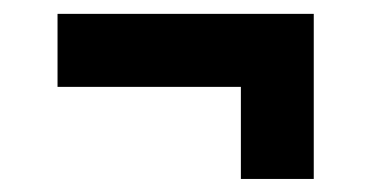

<svg xmlns="http://www.w3.org/2000/svg" viewBox="-20 -326 549 284"><path d="M336.3 -61.3V-197.5H65.1V-305.5H444.1V-61.3Z"/></svg>

Font: Saira Thin SemiCondensed
Style: Regular
Weight: 100
Width: 4
Version: Version 1.101